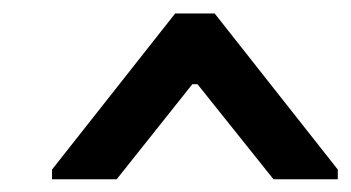

<svg xmlns="http://www.w3.org/2000/svg" viewBox="-20 -783 530 290"><path d="M244.6 -762.7H304.2L490.2 -526.9V-512.2H393.1L278.3 -655.8H270.5L156.2 -512.2H58.6V-526.9Z"/></svg>

Font: Noticia Text
Style: Bold Italic
Weight: 700
Italic angle: -8°
Designer: JM Sole
Foundry: JM Sole
Version: Version 1.003